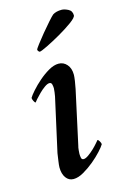

<svg xmlns="http://www.w3.org/2000/svg" viewBox="-104 -692 485 749"><g transform="rotate(-15 138.5 -318.0)"><path d="M111 -323Q112 -327 113.5 -339Q115 -351 115 -355Q115 -362 113 -370.5Q111 -379 103 -379Q95 -379 83 -370.5Q71 -362 60 -351Q49 -340 41 -331Q33 -322 32 -320Q29 -320 25 -328Q21 -336 21 -341Q26 -350 41 -367Q56 -384 75.5 -401Q95 -418 116.5 -430.5Q138 -443 157 -443Q177 -443 190.5 -427.5Q204 -412 204 -386Q204 -378 201.5 -361Q199 -344 196 -330L149 -114Q147 -108 146 -97Q145 -86 145 -82Q145 -75 146.5 -66.5Q148 -58 156 -58Q164 -58 176 -66.5Q188 -75 199 -85.5Q210 -96 218 -105.5Q226 -115 227 -116Q230 -116 234.5 -108.5Q239 -101 239 -96Q234 -87 218.5 -70Q203 -53 182.5 -36Q162 -19 139.5 -6Q117 7 98 7Q79 7 67.5 -9Q56 -25 56 -51Q56 -59 58.5 -76Q61 -93 63 -107ZM99 -507Q97 -507 94 -510.5Q91 -514 91 -517Q91 -520 104 -537Q117 -554 133 -573.5Q149 -593 165 -611Q181 -629 187 -634Q201 -643 223 -643Q234 -643 249 -635.5Q264 -628 264 -610Q264 -601 240.5 -584Q217 -567 187.5 -550Q158 -533 131.5 -520Q105 -507 99 -507Z"/></g></svg>

Font: Vermiglione Medium
Style: Italic
Weight: 500
Italic angle: -11°
Version: Version 1.000